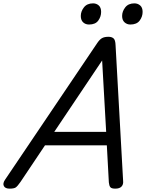

<svg xmlns="http://www.w3.org/2000/svg" viewBox="-77 -1109 869 1143"><path d="M-20 14Q-46 14 -54 -1.5Q-62 -17 -47 -39L500 -850Q515 -873 529.5 -881.5Q544 -890 569 -890Q588 -890 599 -880.5Q610 -871 611 -839L656 -31Q658 -11 646.5 1.5Q635 14 609 14Q587 14 580 5.5Q573 -3 571 -23L559 -244H191L45 -26Q27 0 16.5 7Q6 14 -20 14ZM246 -324H555L531 -749ZM453 -963Q432 -963 418 -976Q404 -989 404 -1014Q404 -1041 422.5 -1065Q441 -1089 477 -1089Q497 -1089 511 -1076.5Q525 -1064 525 -1038Q525 -1010 508 -986.5Q491 -963 453 -963ZM699 -963Q679 -963 664.5 -976Q650 -989 650 -1014Q650 -1041 668.5 -1065Q687 -1089 723 -1089Q743 -1089 757.5 -1076.5Q772 -1064 772 -1038Q772 -1010 754.5 -986.5Q737 -963 699 -963Z"/></svg>

Font: Playwrite DK Uloopet
Style: Regular
Weight: 400
Designer: Veronika Burian, José Scaglione
Foundry: TypeTogether
Version: Version 1.002